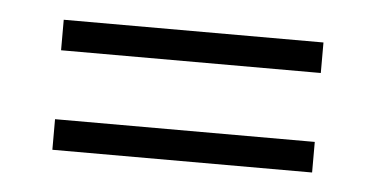

<svg xmlns="http://www.w3.org/2000/svg" viewBox="-28 -327 494 252"><g transform="rotate(5 218.5 -201.5)"><path d="M47.6 -286.5H389.8V-246.3H47.6ZM47.6 -155.5H389.8V-115.2H47.6Z"/></g></svg>

Font: Genos Thin
Style: Regular
Weight: 100
Designer: Robert E. Leuschke
Foundry: Robert E. Leuschke
Version: Version 1.010